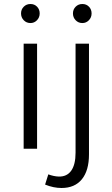

<svg xmlns="http://www.w3.org/2000/svg" viewBox="-20 -742 561 958"><path d="M98 -524H165V0H98ZM178 -675Q178 -655 164.5 -641Q151 -627 132 -627Q112 -627 98.5 -641Q85 -655 85 -675Q85 -695 98.5 -708.5Q112 -722 132 -722Q152 -722 165 -708.5Q178 -695 178 -675ZM273 139Q314 140 335.5 109.5Q357 79 357 20V-524H424V28Q424 109 388.5 152.5Q353 196 287 196Q247 196 205 179L221 128Q248 138 273 139ZM437 -675Q437 -655 423.5 -641Q410 -627 391 -627Q371 -627 357.5 -641Q344 -655 344 -675Q344 -695 357.5 -708.5Q371 -722 391 -722Q411 -722 424 -708.5Q437 -695 437 -675Z"/></svg>

Font: Gontserrat Light
Style: Regular
Weight: 300
Designer: Julieta Ulanovsky
Foundry: Julieta Ulanovsky
Version: Version 6.001